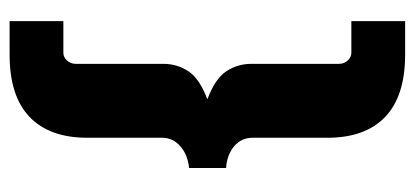

<svg xmlns="http://www.w3.org/2000/svg" viewBox="-252 -498 864 400"><g transform="rotate(90 180.0 -298.0)"><path d="M24 2H90Q99 2 106 -5.5Q113 -13 113 -24V-206Q113 -235 128.5 -258.5Q144 -282 187 -298Q144 -314 128.5 -337.5Q113 -361 113 -390V-572Q113 -583 106 -590.5Q99 -598 90 -598H24V-710H94Q180 -710 223.5 -668.5Q267 -627 267 -548V-392Q267 -369 284.5 -354Q302 -339 330 -337V-260Q302 -257 284.5 -241.5Q267 -226 267 -204V-48Q267 31 223.5 72.5Q180 114 94 114H24Z"/></g></svg>

Font: Sarabun ExtraBold
Style: Regular
Weight: 800
Version: Version 1.000; ttfautohint (v1.6)